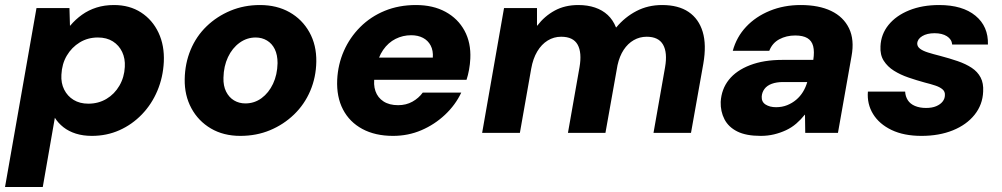

<svg xmlns="http://www.w3.org/2000/svg" viewBox="-42 -528 3983 763"><path d="M-22 215 103 -496H234L236 -426H237Q258 -451 284 -469.5Q310 -488 341.5 -498Q373 -508 411 -508Q473 -508 518.5 -478.5Q564 -449 588 -398Q612 -347 609 -282Q606 -221 583.5 -167.5Q561 -114 522 -73.5Q483 -33 432.5 -10.5Q382 12 323 12Q288 12 259.5 3Q231 -6 210 -22.5Q189 -39 176 -60L128 215ZM309 -116Q349 -116 381 -135Q413 -154 432.5 -187.5Q452 -221 454 -262Q456 -295 443.5 -321.5Q431 -348 406.5 -363.5Q382 -379 347 -379Q307 -379 275 -359.5Q243 -340 223.5 -307Q204 -274 202 -231Q200 -198 213 -172Q226 -146 250.5 -131Q275 -116 309 -116Z M913 12Q846 12 796 -17.5Q746 -47 718.5 -98Q691 -149 692 -213Q693 -276 715.5 -330Q738 -384 779 -423.5Q820 -463 874 -485.5Q928 -508 991 -508Q1058 -508 1108.5 -479.5Q1159 -451 1187.5 -400Q1216 -349 1215 -283Q1214 -221 1191 -167Q1168 -113 1126.5 -73Q1085 -33 1031 -10.5Q977 12 913 12ZM933 -117Q969 -117 997.5 -138Q1026 -159 1043 -195Q1060 -231 1061 -277Q1061 -310 1050 -332.5Q1039 -355 1019 -367Q999 -379 974 -379Q939 -379 910 -358Q881 -337 864 -301Q847 -265 846 -219Q845 -187 856.5 -164Q868 -141 888 -129Q908 -117 933 -117Z M1520 12Q1449 12 1398 -15.5Q1347 -43 1321 -93Q1295 -143 1298 -211Q1301 -272 1324.5 -325.5Q1348 -379 1389.5 -420.5Q1431 -462 1487 -485Q1543 -508 1611 -508Q1679 -508 1728.5 -481Q1778 -454 1804 -406Q1830 -358 1827 -295Q1826 -273 1822 -251Q1818 -229 1812 -211H1402L1418 -299H1678Q1680 -327 1669.5 -347Q1659 -367 1639 -377.5Q1619 -388 1592 -388Q1559 -388 1530 -373.5Q1501 -359 1480.5 -329.5Q1460 -300 1452 -255L1447 -226Q1441 -192 1450 -166Q1459 -140 1482 -125Q1505 -110 1540 -110Q1572 -110 1597 -124Q1622 -138 1638 -160H1791Q1768 -111 1726.5 -72Q1685 -33 1632.5 -10.5Q1580 12 1520 12Z M1874 0 1961 -496H2092V-426H2093Q2122 -464 2162.5 -486Q2203 -508 2256 -508Q2293 -508 2322.5 -498Q2352 -488 2373 -468.5Q2394 -449 2406 -419H2407Q2441 -460 2487 -484Q2533 -508 2589 -508Q2654 -508 2694.5 -480.5Q2735 -453 2750.5 -401.5Q2766 -350 2753 -275L2704 0H2555L2601 -261Q2611 -319 2593 -350.5Q2575 -382 2528 -382Q2500 -382 2476.5 -368.5Q2453 -355 2436.5 -330Q2420 -305 2412 -269L2364 0H2215L2261 -261Q2271 -319 2253.5 -350.5Q2236 -382 2188 -382Q2159 -382 2134.5 -367Q2110 -352 2093 -323.5Q2076 -295 2069 -255L2024 0Z M2981 12Q2923 12 2888 -5.5Q2853 -23 2837 -54Q2821 -85 2822 -123Q2825 -174 2854.5 -211Q2884 -248 2938.5 -269Q2993 -290 3067 -290H3190Q3195 -323 3189.5 -344.5Q3184 -366 3166.5 -376.5Q3149 -387 3118 -387Q3083 -387 3055 -372Q3027 -357 3015 -326H2870Q2885 -381 2923 -421.5Q2961 -462 3017 -485Q3073 -508 3140 -508Q3212 -508 3261 -484.5Q3310 -461 3332 -415.5Q3354 -370 3342 -305L3288 0H3158L3157 -72H3156Q3141 -53 3122.5 -37Q3104 -21 3081.5 -10.5Q3059 0 3034 6Q3009 12 2981 12ZM3042 -102Q3066 -102 3086 -110Q3106 -118 3122 -131.5Q3138 -145 3149 -163Q3160 -181 3166 -202H3070Q3044 -202 3025 -195Q3006 -188 2996 -174.5Q2986 -161 2985 -144Q2984 -123 3000.5 -112.5Q3017 -102 3042 -102Z M3620 12Q3550 12 3501 -11.5Q3452 -35 3427.5 -75Q3403 -115 3407 -164H3555Q3556 -145 3565.5 -130Q3575 -115 3594 -107Q3613 -99 3638 -99Q3662 -99 3678.5 -106Q3695 -113 3704 -124.5Q3713 -136 3713 -150Q3714 -164 3703.5 -173Q3693 -182 3675 -188Q3657 -194 3633 -200Q3600 -209 3568 -220Q3536 -231 3510.5 -247Q3485 -263 3470 -286.5Q3455 -310 3457 -344Q3459 -392 3489 -429Q3519 -466 3571 -487Q3623 -508 3690 -508Q3783 -508 3834.5 -465.5Q3886 -423 3884 -351H3742Q3740 -372 3721 -384Q3702 -396 3672 -396Q3642 -396 3623 -384.5Q3604 -373 3603 -355Q3603 -343 3614 -334.5Q3625 -326 3645.5 -319.5Q3666 -313 3694 -306Q3732 -296 3764 -285Q3796 -274 3819.5 -258.5Q3843 -243 3855 -220Q3867 -197 3865 -164Q3863 -112 3831 -72Q3799 -32 3744.5 -10Q3690 12 3620 12Z"/></svg>

Font: DM Sans 28pt Black
Style: Italic
Weight: 900
Italic angle: -10°
Version: Version 4.004;gftools[0.9.30]